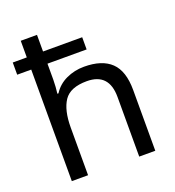

<svg xmlns="http://www.w3.org/2000/svg" viewBox="-137 -868 892 977"><g transform="rotate(-20 309.0 -380.0)"><path d="M173 -760V-670H385V-604H173V-517Q173 -498 171.5 -478.5Q170 -459 168 -443H174Q200 -484 245 -505Q290 -526 342 -526Q439 -526 488 -479Q537 -432 537 -329V0H450V-323Q450 -452 330 -452Q240 -452 206.5 -402Q173 -352 173 -258V0H85V-604H9V-670H85V-760Z"/></g></svg>

Font: Noto Sans Manichaean
Style: Regular
Weight: 400
Designer: Monotype Design Team
Foundry: Monotype Imaging Inc.
Version: Version 2.005; ttfautohint (v1.8.4.7-5d5b)